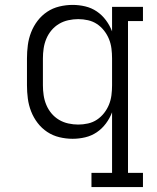

<svg xmlns="http://www.w3.org/2000/svg" viewBox="-20 -558 640 783"><path d="M353 205V147H437V-100Q428 -76 412 -54.5Q396 -33 374.5 -18.5Q353 -4 327.5 2Q302 8 276 8Q249 8 222 1.5Q195 -5 172.5 -20Q150 -35 133.5 -56.5Q117 -78 107 -103.5Q97 -129 93.5 -156Q90 -183 90 -210V-320Q90 -347 93.5 -374Q97 -401 107 -426.5Q117 -452 133.5 -473.5Q150 -495 172.5 -510Q195 -525 222 -531.5Q249 -538 276 -538Q302 -538 327.5 -532Q353 -526 374.5 -511.5Q396 -497 412 -475.5Q428 -454 437 -430V-530H563V-472H502V147H563V205ZM299 -50Q319 -50 339 -54.5Q359 -59 375.5 -70Q392 -81 404.5 -97Q417 -113 424.5 -131.5Q432 -150 434.5 -170Q437 -190 437 -210V-320Q437 -340 434.5 -360Q432 -380 424.5 -398.5Q417 -417 404.5 -433Q392 -449 375.5 -460Q359 -471 339 -475.5Q319 -480 299 -480Q279 -480 258.5 -475.5Q238 -471 220.5 -460.5Q203 -450 190 -434.5Q177 -419 169 -400Q161 -381 158 -360.5Q155 -340 155 -320V-210Q155 -190 158 -169.5Q161 -149 169 -130Q177 -111 190 -95.5Q203 -80 220.5 -69.5Q238 -59 258.5 -54.5Q279 -50 299 -50Z"/></svg>

Font: Iosevka Slab Light Extended
Style: Regular
Weight: 300
Width: 7
Monospace: yes
Designer: Belleve Invis
Foundry: Belleve Invis
Version: Version 11.1.0; ttfautohint (v1.8.3)